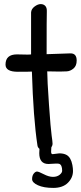

<svg xmlns="http://www.w3.org/2000/svg" viewBox="-20 -733 395 939"><path d="M208 -468 325 -472Q355 -472 355 -437Q355 -411 339.5 -398Q324 -385 306.5 -384Q289 -383 272 -383L211 -384Q211 -343 219.5 -222Q228 -101 232.5 -70.5Q237 -40 237 -30.5Q237 -21 231 -12Q230 -4 230 8.5Q230 21 237 21L270 17Q292 17 306 25Q327 37 334 74Q337 90 337 103Q337 136 312 161Q287 186 240.5 186Q194 186 165.5 173Q137 160 137 143Q137 126 145 116Q153 106 161 106Q169 106 194 119Q219 132 239 132Q259 132 271.5 122Q284 112 284 102Q284 73 269 68Q265 67 253 67Q241 67 217 69Q172 69 172 16Q172 2 173 -5Q164 -12 163 -23Q143 -154 136 -383Q127 -382 67 -382Q7 -382 7 -417Q7 -467 63 -467L113 -466Q130 -466 132 -467V-672Q133 -689 149 -701Q165 -713 179 -713Q193 -713 201.5 -704Q210 -695 209 -676Q208 -657 208 -468Z"/></svg>

Font: Patrick Hand
Style: Regular
Weight: 400
Designer: Patrick Wagesreiter
Foundry: Patrick Wagesreiter
Version: Version 1.003;PS 001.003;hotconv 1.0.70;makeotf.lib2.5.58329